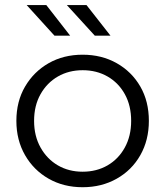

<svg xmlns="http://www.w3.org/2000/svg" viewBox="-20 -751 667 775"><path d="M313.5 4.7Q236.6 4.7 176.3 -29.7Q116 -64 81.1 -124.7Q46.1 -185.5 46.1 -263.1Q46.1 -341.7 81.2 -401.6Q116.2 -461.5 176.3 -495.9Q236.4 -530.2 313.5 -530.2Q390.6 -530.2 451.2 -495.9Q511.8 -461.6 546.4 -401.7Q580.9 -341.9 580.9 -263.1Q580.9 -185.3 546.4 -124.6Q512 -64 451.1 -29.7Q390.3 4.7 313.5 4.7ZM313.5 -57.9Q369.9 -57.9 414.2 -83.5Q458.4 -109.2 483.9 -155.7Q509.4 -202.2 509.4 -263Q509.4 -324.8 483.9 -370.8Q458.4 -416.8 414.2 -442.2Q369.9 -467.6 313.8 -467.6Q257.7 -467.6 213.6 -442.2Q169.6 -416.8 143.6 -370.8Q117.6 -324.8 117.6 -263Q117.6 -202.2 143.6 -155.7Q169.6 -109.2 213.6 -83.5Q257.6 -57.9 313.5 -57.9ZM362.7 -607 249.8 -730.6H329.1L426 -607ZM199.9 -607 87.6 -730.6H166.9L263.2 -607Z"/></svg>

Font: Montserrat Alternates Thin
Style: Regular
Weight: 100
Designer: Julieta Ulanovsky
Foundry: Julieta Ulanovsky
Version: Version 9.000